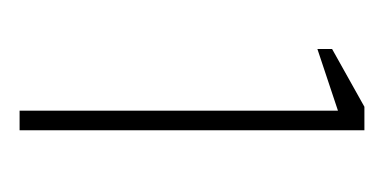

<svg xmlns="http://www.w3.org/2000/svg" viewBox="-118 -626 392 196"><g transform="rotate(90 78.0 -528.0)"><path d="M93 -352V-677L30 -656V-671L89 -704H113V-352Z"/></g></svg>

Font: DM Sans 18pt Thin
Style: Regular
Weight: 250
Designer: Colophon Foundry, Jonny Pinhorn
Foundry: Colophon Foundry
Version: Version 4.004;gftools[0.9.30]